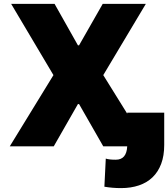

<svg xmlns="http://www.w3.org/2000/svg" viewBox="-20 -747 858 980"><path d="M598 213.1Q575.6 213.1 554.3 211.3Q533 209.5 512.8 206L519.9 62.5Q536.6 68.2 571 68.2Q626.1 68.2 629.3 0H507.1L383.5 -215.9H377.8L254.3 0H29.8L252.8 -363.6L36.9 -727.3H258.5L377.8 -515.6H383.5L504.3 -727.3H724.4L507.1 -363.6L629.3 -166.9V-171.9H818.2V-7.1Q818.2 47.9 802.7 89.1Q787.3 130.3 758.7 157.8Q730.1 185.4 689.3 199.2Q648.4 213.1 598 213.1Z"/></svg>

Font: Linik Sans Black
Style: Regular
Weight: 900
Designer: Fonts by Rasmus Andersson / Changes by Cristiano Sobral with parts from Marc Monis
Foundry: rsms
Version: Version 3.020; ttfautohint (v1.6)